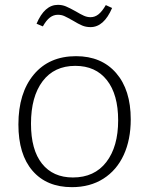

<svg xmlns="http://www.w3.org/2000/svg" viewBox="-20 -765 615 793"><path d="M520 -272Q520 -188 491 -125Q462 -62 407 -27Q352 8 277 8Q173 8 114.5 -59.5Q56 -127 56 -251Q56 -381 119.5 -457Q183 -533 294 -533Q399 -533 459.5 -463.5Q520 -394 520 -272ZM108 -254Q108 -146 153.5 -89Q199 -32 281 -32Q370 -32 419 -95.5Q468 -159 468 -268Q468 -375 421.5 -434Q375 -493 291 -493Q204 -493 156 -429.5Q108 -366 108 -254ZM281 -680Q258 -693 246 -698.5Q234 -704 219 -704Q201 -704 186 -692.5Q171 -681 157 -656L131 -667Q164 -745 219 -745Q237 -745 252.5 -738.5Q268 -732 293 -718Q313 -706 326.5 -700Q340 -694 354 -694Q372 -694 387 -706Q402 -718 417 -744L443 -732Q409 -653 354 -653Q335 -653 319.5 -659.5Q304 -666 281 -680Z"/></svg>

Font: Bitter Pro Light
Style: Regular
Weight: 300
Designer: Sol Matas, and Bitter project Authors
Foundry: Sol Matas
Version: Version 1.010